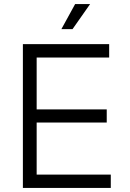

<svg xmlns="http://www.w3.org/2000/svg" viewBox="-20 -928 640 948"><path d="M93 0V-710H519V-644H161V-388H507V-323H161V-66H527V0ZM283 -784 351 -908H425L338 -784Z"/></svg>

Font: Geist Mono Light
Style: Regular
Weight: 300
Monospace: yes
Designer: Basement.studio, Andrés Briganti, Mateo Zaragoza
Foundry: Basement.studio, Vercel, Andrés Briganti, Guido Ferreyra, Mateo Zaragoza
Version: Version 1.500; ttfautohint (v1.8.4.7-5d5b)